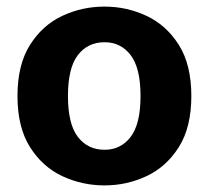

<svg xmlns="http://www.w3.org/2000/svg" viewBox="-20 -551 632 582"><path d="M297 11Q229 11 169 -17Q109 -45 71 -105Q33 -165 33 -260Q33 -355 71 -415Q109 -475 169 -503Q229 -531 297 -531Q364 -531 424 -503Q484 -475 522 -415Q560 -355 560 -260Q560 -165 522 -105Q484 -45 424 -17Q364 11 297 11ZM297 -97Q346 -97 376 -136Q406 -175 406 -260Q406 -345 376 -384Q346 -423 297 -423Q246 -423 216 -384Q186 -345 186 -260Q186 -175 216 -136Q246 -97 297 -97Z"/></svg>

Font: Murecho SemiBold
Style: Regular
Weight: 600
Designer: Neil Summerour
Foundry: Positype
Version: Version 1.010; ttfautohint (v1.8.3)